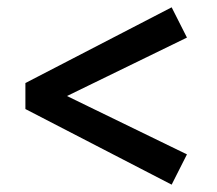

<svg xmlns="http://www.w3.org/2000/svg" viewBox="-20 -582 584 517"><path d="M48.4 -288.4 442.2 -84.8 483.4 -166.3 101.2 -352.2V-294.6L483.4 -480.8L442.2 -562.3L48.4 -358.4V-288.4Z"/></svg>

Font: Source Serif 4 Variable
Style: Italic
Weight: 400
Italic angle: -12°
Designer: Frank Grießhammer
Foundry: Adobe Systems Incorporated
Version: Version 4.004;hotconv 1.0.116;makeotfexe 2.5.65601